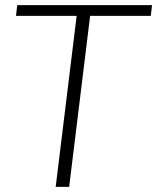

<svg xmlns="http://www.w3.org/2000/svg" viewBox="-20 -731 615 751"><path d="M197.8 0 279.8 -668.9H42.5L47.4 -710.9H574.7L569.8 -668.9H332.5L250.5 0Z"/></svg>

Font: Muli
Style: ExtraLightItalic
Weight: 200
Italic angle: -7°
Designer: Vernon Adams
Foundry: newtypography
Version: Version 2.0; ttfautohint (v1.00rc1.2-2d82) -l 8 -r 50 -G 200